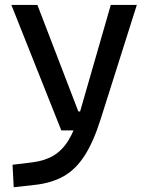

<svg xmlns="http://www.w3.org/2000/svg" viewBox="-20 -538 626 792"><path d="M36.6 234.4 31.7 141.6 112.8 131.8Q164.1 125.5 200.4 104Q236.8 82.5 262.7 40.3Q288.6 -2 308.1 -70.3L437 -517.6H544.4L395 -45.9Q365.7 46.9 329.3 103.5Q293 160.2 243.4 188.5Q193.8 216.8 124.5 224.6ZM232.9 0 26.9 -517.6H134.3L303.2 -78.1H318.8V0Z"/></svg>

Font: Cascadia Mono PL
Style: Regular
Weight: 400
Monospace: yes
Designer: Aaron Bell
Foundry: Saja Typeworks
Version: Version 2102.003